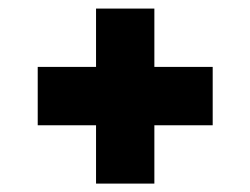

<svg xmlns="http://www.w3.org/2000/svg" viewBox="-20 -567 587 450"><path d="M205.1 -410.2V-546.9H341.8V-410.2H478.5V-273.4H341.8V-136.7H205.1V-273.4H68.4V-410.2Z"/></svg>

Font: DatCub
Style: Bold
Weight: 700
Designer: GGBot
Version: 1.00